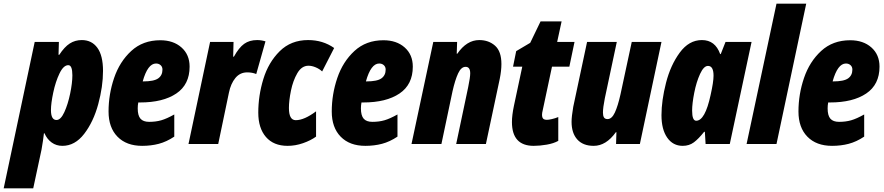

<svg xmlns="http://www.w3.org/2000/svg" viewBox="-83 -780 4790 1040"><path d="M105 -553H236L234 -483H238Q266 -526 295 -544.5Q324 -563 360 -563Q414 -563 444.5 -521Q475 -479 475 -396Q475 -311 449 -215.5Q423 -120 373 -55Q323 10 255 10Q222 10 197 -8Q172 -26 158 -58H155Q151 -21 142 30L97 240H-63ZM309 -372Q309 -427 287 -427Q261 -427 239.5 -382.5Q218 -338 205.5 -279Q193 -220 193 -184Q193 -130 223 -130Q246 -130 265.5 -172.5Q285 -215 297 -273Q309 -331 309 -372Z M505 -176Q505 -269 535 -357.5Q565 -446 628 -504Q691 -562 785 -562Q856 -562 900 -523Q944 -484 944 -419Q944 -322 872 -273.5Q800 -225 676 -225H666Q663 -209 663 -193Q663 -154 678 -137Q693 -120 725 -120Q761 -120 790.5 -128.5Q820 -137 861 -160V-40Q819 -12 777 -1Q735 10 687 10Q602 10 553.5 -39.5Q505 -89 505 -176ZM692 -339Q751 -339 774 -355.5Q797 -372 797 -403Q797 -418 787 -427Q777 -436 762 -436Q717 -436 690 -339Z M1055 -553H1182L1180 -473H1184Q1211 -522 1239.5 -542.5Q1268 -563 1310 -563Q1332 -563 1355 -556L1305 -379Q1283 -388 1256 -388Q1217 -388 1192 -357.5Q1167 -327 1157 -278L1099 0H938Z M1316 -170Q1316 -262 1343.5 -352Q1371 -442 1432 -502.5Q1493 -563 1586 -563Q1666 -563 1727 -520L1662 -393Q1647 -407 1626.5 -415.5Q1606 -424 1588 -424Q1551 -424 1527.5 -383.5Q1504 -343 1493 -289Q1482 -235 1482 -195Q1482 -129 1519 -129Q1565 -129 1629 -177V-40Q1600 -19 1558.5 -4.5Q1517 10 1475 10Q1399 10 1357.5 -38Q1316 -86 1316 -170Z M1714 -176Q1714 -269 1744 -357.5Q1774 -446 1837 -504Q1900 -562 1994 -562Q2065 -562 2109 -523Q2153 -484 2153 -419Q2153 -322 2081 -273.5Q2009 -225 1885 -225H1875Q1872 -209 1872 -193Q1872 -154 1887 -137Q1902 -120 1934 -120Q1970 -120 1999.5 -128.5Q2029 -137 2070 -160V-40Q2028 -12 1986 -1Q1944 10 1896 10Q1811 10 1762.5 -39.5Q1714 -89 1714 -176ZM1901 -339Q1960 -339 1983 -355.5Q2006 -372 2006 -403Q2006 -418 1996 -427Q1986 -436 1971 -436Q1926 -436 1899 -339Z M2264 -553H2393L2391 -489H2394Q2445 -563 2513 -563Q2564 -563 2598.5 -532.5Q2633 -502 2633 -433Q2633 -398 2624 -353L2549 0H2388L2453 -308Q2464 -361 2464 -383Q2464 -418 2439 -418Q2415 -418 2398.5 -382.5Q2382 -347 2368 -285L2308 0H2146Z M2690 -119Q2690 -156 2701 -208L2746 -419H2696L2713 -503L2789 -548L2845 -664H2959L2935 -553H3029L3001 -419H2907L2857 -184Q2853 -168 2853 -159Q2853 -144 2859 -137.5Q2865 -131 2880 -131Q2889 -131 2906.5 -135Q2924 -139 2941 -146V-17Q2916 -3 2878.5 3.5Q2841 10 2808 10Q2690 10 2690 -119Z M3013 -120Q3013 -149 3022 -201L3097 -553H3258L3193 -247Q3183 -197 3183 -170Q3183 -153 3188.5 -144Q3194 -135 3208 -135Q3231 -135 3247.5 -170.5Q3264 -206 3278 -269L3339 -553H3500L3383 0H3254L3256 -64H3253Q3200 10 3133 10Q3075 10 3044 -24.5Q3013 -59 3013 -120Z M3500 -156Q3500 -235 3524.5 -331Q3549 -427 3599 -495Q3649 -563 3719 -563Q3791 -563 3818 -487H3821L3847 -553H3988L3870 0H3739L3735 -66H3731Q3701 -28 3675.5 -9Q3650 10 3615 10Q3562 10 3531 -34.5Q3500 -79 3500 -156ZM3766 -265Q3782 -336 3782 -370Q3782 -423 3752 -423Q3729 -423 3709 -379.5Q3689 -336 3677.5 -277.5Q3666 -219 3666 -181Q3666 -126 3688 -126Q3736 -126 3766 -265Z M4123 -760H4284L4123 0H3961Z M4242 -176Q4242 -269 4272 -357.5Q4302 -446 4365 -504Q4428 -562 4522 -562Q4593 -562 4637 -523Q4681 -484 4681 -419Q4681 -322 4609 -273.5Q4537 -225 4413 -225H4403Q4400 -209 4400 -193Q4400 -154 4415 -137Q4430 -120 4462 -120Q4498 -120 4527.5 -128.5Q4557 -137 4598 -160V-40Q4556 -12 4514 -1Q4472 10 4424 10Q4339 10 4290.5 -39.5Q4242 -89 4242 -176ZM4429 -339Q4488 -339 4511 -355.5Q4534 -372 4534 -403Q4534 -418 4524 -427Q4514 -436 4499 -436Q4454 -436 4427 -339Z"/></svg>

Font: Noto Sans UI CondBlack
Style: Italic
Weight: 900
Width: 3
Italic angle: -12°
Designer: Monotype Design Team
Foundry: Monotype Imaging Inc.
Version: Version 1.001